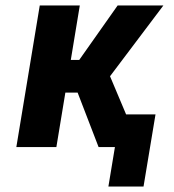

<svg xmlns="http://www.w3.org/2000/svg" viewBox="-20 -540 640 705"><path d="M378 145 402 0H342L265 -200H220L187 0H40L126 -520H273L240 -320H271L412 -520H580L384 -260L443 -120H551L507 145Z"/></svg>

Font: Iosevka Heavy Extended
Style: Italic
Weight: 900
Width: 7
Italic angle: -9°
Monospace: yes
Designer: Belleve Invis
Foundry: Belleve Invis
Version: Version 32.5.0; ttfautohint (v1.8.4)